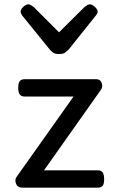

<svg xmlns="http://www.w3.org/2000/svg" viewBox="-20 -865 535 885"><path d="M83 0Q61 0 54 -18Q47 -36 56 -49L319 -420H94Q79 -420 71.5 -429Q64 -438 64 -460Q64 -483 71.5 -491.5Q79 -500 94 -500H423Q436 -500 443 -492Q450 -484 451 -472.5Q452 -461 445 -451L183 -80H431Q446 -80 453 -70.5Q460 -61 460 -38Q460 -17 453 -8.5Q446 0 431 0ZM395 -845Q404 -845 417 -833.5Q430 -822 430 -811Q430 -809 429 -805.5Q428 -802 423 -795L296 -636Q290 -630 281 -623Q272 -616 252 -616Q233 -616 224 -623Q215 -630 210 -636L81 -795Q77 -802 76 -805.5Q75 -809 75 -811Q75 -822 87.5 -833.5Q100 -845 110 -845Q116 -845 122 -841.5Q128 -838 135 -833L252 -716L370 -833Q376 -838 382 -841.5Q388 -845 395 -845Z"/></svg>

Font: Playwrite IT Trad
Style: Regular
Weight: 400
Designer: Veronika Burian, José Scaglione
Foundry: TypeTogether
Version: Version 1.002